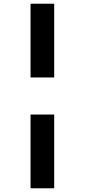

<svg xmlns="http://www.w3.org/2000/svg" viewBox="-20 -779 456 1031"><path d="M144 -759H271V-363H144ZM144 -164H271V232H144Z"/></svg>

Font: Noto Sans ExtraCondensed ExtraBold
Style: Regular
Weight: 800
Width: 2
Designer: Monotype Design Team
Foundry: Monotype Imaging Inc.
Version: Version 2.013; ttfautohint (v1.8.4.7-5d5b)